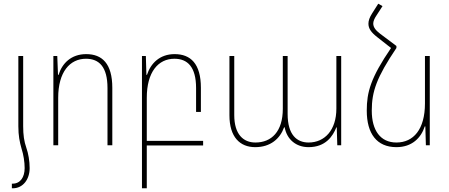

<svg xmlns="http://www.w3.org/2000/svg" viewBox="-20 -784 2421 1036"><path d="M79 -103C79 -52 86 -18 96 17C107 51 113 90 113 123C113 173 89 207 48 207H44V232H49C104 232 140 184 140 123C140 85 133 44 122 13C110 -21 105 -56 105 -103V-482H79Z M268 0H294V-256C294 -396 357 -467 444 -467C515 -467 560 -423 560 -309V0H586V-310C586 -441 531 -492 445 -492C364 -492 315 -442 296 -380H293L289 -482H268Z M746 232H772V1H1076V-24H772V-256C772 -396 834 -467 921 -467C992 -467 1038 -423 1038 -309V-180H1064V-310C1064 -441 1008 -492 922 -492C842 -492 793 -442 773 -380H770L767 -482H746Z M1357 10C1440 10 1491 -36 1513 -97H1516C1528 -32 1577 10 1645 10C1737 10 1776 -49 1795 -97H1797L1800 0H1821V-482H1795V-198C1795 -82 1732 -15 1645 -15C1582 -15 1532 -56 1532 -169V-482H1506V-197C1506 -74 1445 -15 1358 -15C1294 -15 1244 -58 1244 -163V-482H1218V-162C1218 -44 1275 10 1357 10Z M2119 -536 2031 -602C2006 -621 1994 -638 1994 -657C1994 -669 2000 -684 2011 -700L2044 -751L2021 -764L1988 -712C1974 -690 1968 -673 1968 -656C1968 -630 1983 -609 2015 -584L2090 -525C1980 -364 1959 -287 1959 -187C1959 -63 2013 10 2119 10C2203 10 2252 -40 2272 -102H2275L2278 0H2299V-482H2273V-226C2273 -86 2211 -15 2119 -15C2033 -15 1986 -80 1986 -187C1986 -290 2012 -366 2119 -525Z"/></svg>

Font: Noto Sans Armenian SemiCondensed Thin
Style: Regular
Weight: 100
Width: 4
Designer: Monotype Design Team
Foundry: Monotype Imaging Inc.
Version: Version 2.008